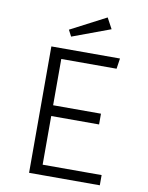

<svg xmlns="http://www.w3.org/2000/svg" viewBox="-98 -985 811 1054"><g transform="rotate(10 307.5 -457.5)"><path d="M204.1 -646.2V-388.2H470.8V-328.2H204.1V-56.9H532.8V0H138.5V-704.6H521L512.3 -646.2ZM415.4 -914.9 447.7 -854.9 235.9 -776.4 217.4 -811.8Z"/></g></svg>

Font: Fira Code Light
Style: Regular
Weight: 300
Monospace: yes
Designer: Carrois Corporate, Edenspiekermann AG, Nikita Prokopov
Foundry: Carrois Corporate, Edenspiekermann AG, Nikita Prokopov
Version: Version 6.000; ttfautohint (v1.8.2) -l 8 -r 50 -G 200 -x 14 